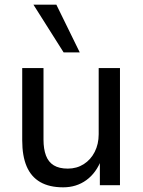

<svg xmlns="http://www.w3.org/2000/svg" viewBox="-20 -792 610 821"><path d="M250 9Q191 9 152 -13.5Q113 -36 94 -80.5Q75 -125 75 -192V-501H166V-195Q166 -155 176.5 -127Q187 -99 210 -85Q233 -71 270 -71Q308 -71 338 -90Q368 -109 385 -142.5Q402 -176 402 -218V-501H493V0H407V-111H414Q392 -53 349.5 -22Q307 9 250 9ZM252 -568 123 -772H221L321 -568Z"/></svg>

Font: Nunitoga
Style: Medium
Weight: 500
Designer: Vernon Adams
Foundry: Vernon Adams
Version: Version 1.0